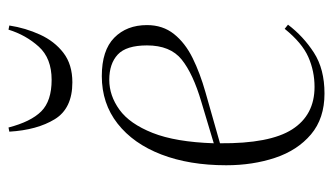

<svg xmlns="http://www.w3.org/2000/svg" viewBox="-190 -598 802 463"><g transform="rotate(-90 211.5 -367.0)"><path d="M259 -523Q321 -523 351.5 -493Q382 -463 382 -414Q382 -376 360.5 -349Q339 -322 302.5 -304Q266 -286 220 -273L97 -238Q96 -118 130.5 -64Q165 -10 233 -10Q271 -10 305 -25Q339 -40 373 -82L383 -74Q355 -37 315.5 -11.5Q276 14 217 14Q157 14 118.5 -18.5Q80 -51 62 -105Q44 -159 44 -223Q44 -312 70 -379.5Q96 -447 144.5 -485Q193 -523 259 -523ZM333 -414Q333 -464 311 -484.5Q289 -505 250 -505Q212 -505 178 -480.5Q144 -456 122 -400.5Q100 -345 97 -253L197 -283Q265 -303 299 -330.5Q333 -358 333 -414ZM244 -594Q181 -594 155 -636.5Q129 -679 125 -746L135 -748Q149 -694 174 -669Q199 -644 250 -644Q302 -644 330 -675Q358 -706 371 -748L381 -746Q375 -707 359 -672Q343 -637 315 -615.5Q287 -594 244 -594Z"/></g></svg>

Font: Literata 72pt ExtraLight
Style: Italic
Weight: 200
Italic angle: -2°
Designer: Latin by Veronika Burian and Jose Scaglione. Greek by Irene Vlachou. Cyrillic by Vera Evstafieva
Foundry: TypeTogether
Version: Version 3.002